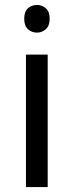

<svg xmlns="http://www.w3.org/2000/svg" viewBox="-20 -757 298 777"><path d="M130 -737Q150 -737 165.5 -723.5Q181 -710 181 -681Q181 -653 165.5 -639Q150 -625 130 -625Q108 -625 93 -639Q78 -653 78 -681Q78 -710 93 -723.5Q108 -737 130 -737ZM173 -536V0H85V-536Z"/></svg>

Font: Noto Sans Shavian
Style: Regular
Weight: 400
Designer: Monotype Design Team
Foundry: Monotype Imaging Inc.
Version: Version 2.001; ttfautohint (v1.8.4.7-5d5b)